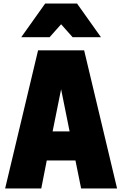

<svg xmlns="http://www.w3.org/2000/svg" viewBox="-20 -1064 690 1084"><path d="M550 -854H390L325 -927L260 -854H100L235 -1044H415ZM641 0H438L406 -158H244L213 0H9L195 -780H455ZM373 -322 325 -560 277 -322Z"/></svg>

Font: Tanohe Sans ExtraBold
Style: Regular
Weight: 800
Designer: Village Type and Design LLC & Cristiano Sobral
Foundry: Cooper Hewitt Smithsonian Design Museum
Version: Version 1.00;September 29, 2021;FontCreator 13.0.0.2655 64-b